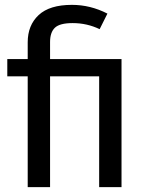

<svg xmlns="http://www.w3.org/2000/svg" viewBox="-20 -770 615 790"><path d="M276 -750Q352 -750 422 -714L390 -650Q338 -675 279 -675Q226 -675 206 -656Q186 -637 186 -597V-527H480V0H388V-456H186V0H94V-456H10V-527H94V-596Q94 -666 139 -708Q184 -750 276 -750Z"/></svg>

Font: Fira Sans
Style: Regular
Weight: 400
Designer: Carrois Corporate & Edenspiekermann AG
Foundry: Carrois Corporate GbR & Edenspiekermann AG
Version: Version 4.106;PS 004.106;hotconv 1.0.70;makeotf.lib2.5.58329